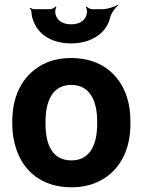

<svg xmlns="http://www.w3.org/2000/svg" viewBox="-20 -784 605 814"><path d="M32 -269V-259C32 -220 38 -185 49 -152C80 -58 158 10 283 10C323 10 359 3 390 -11C477 -49 533 -134 533 -259V-269C533 -308 528 -343 517 -376C485 -470 407 -538 282 -538C242 -538 207 -531 176 -518C88 -479 32 -394 32 -269ZM392 -269V-259C392 -176 365 -104 283 -104C199 -104 173 -175 173 -259V-269C173 -351 200 -424 282 -424C364 -424 392 -352 392 -269ZM282 -681C246 -681 222 -696 215 -725C213 -733 215 -749 219 -754L215 -756C212 -751 200 -745 192 -745H124C119 -745 111 -749 108 -751L106 -748C109 -746 113 -740 113 -735C114 -718 118 -701 125 -687C148 -633 205 -600 282 -600C307 -600 331 -604 352 -611C397 -627 435 -658 447 -710C452 -729 469 -752 481 -761L479 -764C466 -755 435 -745 415 -745H371C363 -745 351 -751 348 -756L344 -754C348 -749 350 -733 348 -725C341 -696 317 -681 282 -681Z"/></svg>

Font: Asimov
Style: Edge
Weight: 500
Designer: Google
Version: Version 2.000980: 2014